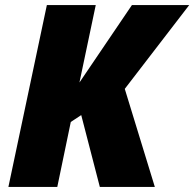

<svg xmlns="http://www.w3.org/2000/svg" viewBox="-20 -734 763 754"><path d="M164 -714H356L292 -410L498 -714H723L470 -385L588 0H372L299 -282L258 -255L205 0H13Z"/></svg>

Font: Noto Sans Display Black
Style: Italic
Weight: 900
Italic angle: -12°
Designer: Monotype Design team
Foundry: Monotype Imaging Inc.
Version: Version 1.000